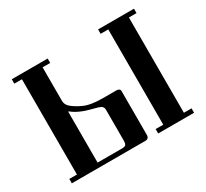

<svg xmlns="http://www.w3.org/2000/svg" viewBox="-140 -901 1187 1108"><g transform="rotate(-30 453.5 -346.5)"><path d="M622.1 0V-29.3H672.9V-664.1H622.1V-693.4H861.3V-664.1H810.5V-29.3H861.3V0ZM46.9 0V-29.3H97.7V-664.1H46.9V-693.4H286.1V-664.1H235.4V-439.5Q235.4 -414.1 259.3 -394.5Q283.2 -375 320.3 -357.4Q365.2 -335.9 446.3 -335.9H537.1Q548.8 -335.9 554.7 -331.5Q560.5 -327.1 561 -322.8Q561.5 -318.4 561.5 -310.5V-25.4Q561.5 -13.7 555.2 -6.8Q548.8 0 537.1 0ZM235.4 -29.3H399.4Q418 -29.3 423.8 -37.1Q429.7 -44.9 429.7 -62.5V-263.7Q429.7 -271.5 429.2 -276.4Q428.7 -281.2 424.8 -287.1Q420.9 -293 414.1 -296.9Q402.3 -302.7 363.3 -312.5Q282.2 -332 238.3 -369.1L235.4 -367.2Z"/></g></svg>

Font: Monomakh Unicode TT
Style: Medium
Weight: 500
Designer: Alexey Kryukov, Aleksandr Andreev
Version: Version 1.1